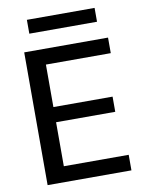

<svg xmlns="http://www.w3.org/2000/svg" viewBox="-94 -931 763 997"><g transform="rotate(-10 287.5 -432.0)"><path d="M75 0V-700H517V-618H175V-394H487V-314H175V-82H517V0ZM118 -791V-864H475V-791Z"/></g></svg>

Font: DM Sans 10pt Medium
Style: Regular
Weight: 500
Version: Version 4.004;gftools[0.9.30]